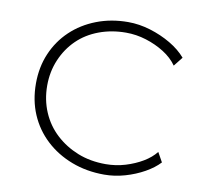

<svg xmlns="http://www.w3.org/2000/svg" viewBox="-79 -792 953 889"><g transform="rotate(10 397.5 -347.5)"><path d="M466 10Q383 10 312.5 -17Q242 -44 190 -92.5Q138 -141 110 -206.5Q82 -272 82 -351Q82 -428 109.5 -492.5Q137 -557 187 -604.5Q237 -652 305.5 -678.5Q374 -705 454 -705Q506 -705 558.5 -689Q611 -673 656 -646.5Q701 -620 730 -586L696 -543Q672 -577 633 -601.5Q594 -626 547.5 -640.5Q501 -655 453 -655Q385 -655 326 -633Q267 -611 225 -570Q183 -529 159 -472.5Q135 -416 135 -351Q135 -284 159.5 -226.5Q184 -169 229 -127.5Q274 -86 333 -62.5Q392 -39 464 -39Q512 -39 556.5 -52.5Q601 -66 637 -87.5Q673 -109 695 -137L720 -92Q694 -64 653 -41Q612 -18 563.5 -4Q515 10 466 10Z"/></g></svg>

Font: Lexend Exa ExtraLight
Style: Regular
Weight: 250
Designer: Bonnie Shaver-Troup, Thomas Jockin
Foundry: Lexend
Version: Version 1.007